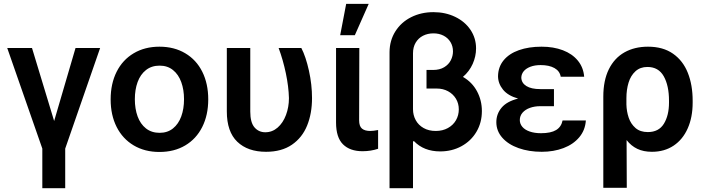

<svg xmlns="http://www.w3.org/2000/svg" viewBox="-20 -780 3662 999"><path d="M146.5 -530.3 261.7 -150.4 373 -530.3H501L319.3 -6.8V199.2H200.2V-6.8L17.6 -530.3Z M555.7 -262.7Q555.7 -344.7 586.9 -406.7Q618.2 -468.8 675.8 -502.9Q733.4 -537.1 809.6 -537.1Q886.2 -537.1 943.8 -502.9Q1001.5 -468.8 1032.5 -406.7Q1063.5 -344.7 1063.5 -262.7Q1063.5 -181.2 1032.2 -119.1Q1001 -57.1 943.6 -23.2Q886.2 10.7 809.6 10.7Q733.4 10.7 675.8 -23.4Q618.2 -57.6 586.9 -119.4Q555.7 -181.2 555.7 -262.7ZM937.5 -263.7Q937.5 -313 923.1 -352.8Q908.7 -392.6 880.1 -415.5Q851.6 -438.5 810.5 -438.5Q768.6 -438.5 739.5 -415.5Q710.4 -392.6 696 -353Q681.6 -313.5 681.6 -263.7Q681.6 -213.9 696 -174.3Q710.4 -134.8 739.5 -111.8Q768.6 -88.9 810.5 -88.9Q851.6 -88.9 880.1 -111.8Q908.7 -134.8 923.1 -174.3Q937.5 -213.9 937.5 -263.7Z M1282.2 -530.3V-199.2Q1282.2 -142.6 1304.2 -117.2Q1326.2 -91.8 1360.4 -91.8Q1396.5 -91.8 1424.6 -116.2Q1452.6 -140.6 1468 -181.6Q1483.4 -222.7 1483.4 -269.5Q1481.9 -329.1 1467.3 -398.9Q1452.6 -468.8 1429.7 -530.3H1547.9Q1571.3 -484.9 1587.4 -412.4Q1603.5 -339.8 1603.5 -269.5Q1603.5 -189.9 1578.1 -127Q1552.7 -64 1499 -27.1Q1445.3 9.8 1364.3 9.8Q1269 9.8 1214.6 -42.5Q1160.2 -94.7 1160.2 -200.2V-530.3Z M1849.6 -530.3 1848.6 -154.3Q1848.6 -123 1863.5 -110.8Q1878.4 -98.6 1906.2 -98.6Q1922.9 -98.6 1947.3 -103.5V-5.9Q1909.2 6.8 1866.2 6.8Q1800.8 6.8 1764.6 -29.1Q1728.5 -64.9 1728.5 -142.6V-530.3ZM1781.2 -759.8H1898.4L1826.2 -596.7H1750Z M2457 -528.3Q2457 -486.8 2439.5 -447.5Q2421.9 -408.2 2388.7 -379.9Q2436.5 -352.5 2461.9 -305.2Q2487.3 -257.8 2487.3 -202.1Q2487.3 -142.1 2459 -94.2Q2430.7 -46.4 2381.1 -19.3Q2331.5 7.8 2270.5 7.8Q2185.1 7.8 2133.8 -45.9L2128.9 -43.9V199.2H2006.8V-508.8Q2007.3 -569.8 2037.4 -617.2Q2067.4 -664.6 2119.4 -690.7Q2171.4 -716.8 2235.4 -716.8Q2297.4 -716.8 2348.1 -692.4Q2398.9 -668 2428 -624.8Q2457 -581.5 2457 -528.3ZM2247.1 -98.6Q2283.2 -98.6 2310.5 -113.8Q2337.9 -128.9 2352.5 -154.5Q2367.2 -180.2 2367.2 -210.9Q2367.2 -241.7 2352.3 -266.4Q2337.4 -291 2311.3 -305.2Q2285.2 -319.3 2252.9 -319.3H2199.2V-416H2233.4Q2267.6 -416 2291 -430.2Q2314.5 -444.3 2325.7 -466.6Q2336.9 -488.8 2336.9 -512.7Q2336.9 -539.6 2324 -561Q2311 -582.5 2287.8 -594.5Q2264.6 -606.4 2235.4 -606.4Q2205.1 -606.4 2180.9 -594Q2156.7 -581.5 2142.8 -558.1Q2128.9 -534.7 2128.9 -502.9V-211.9Q2128.9 -180.7 2143.1 -154.8Q2157.2 -128.9 2184.1 -113.8Q2210.9 -98.6 2247.1 -98.6Z M2675.8 -267.1Q2622.6 -282.2 2597.2 -313.7Q2571.8 -345.2 2571.3 -382.8Q2571.8 -431.2 2600.3 -466.1Q2628.9 -501 2679.9 -519Q2731 -537.1 2797.9 -537.1Q2859.9 -537.1 2908.7 -518.6Q2957.5 -500 2986.6 -464.6Q3015.6 -429.2 3019.5 -380.9H2897.5Q2892.6 -410.2 2865 -425.8Q2837.4 -441.4 2793 -441.4Q2762.2 -441.4 2739.5 -432.6Q2716.8 -423.8 2704.8 -409.2Q2692.9 -394.5 2692.4 -376Q2693.4 -348.1 2718.8 -332.3Q2744.1 -316.4 2791 -316.4H2862.3V-227.5H2791Q2761.7 -227.5 2737.3 -218.8Q2712.9 -210 2698.7 -193.6Q2684.6 -177.2 2684.6 -155.3Q2684.6 -135.7 2697.8 -120.1Q2710.9 -104.5 2736.1 -95.7Q2761.2 -86.9 2794.9 -86.9Q2846.2 -86.9 2873.3 -103.3Q2900.4 -119.6 2907.2 -153.3H3028.3Q3024.9 -102.5 2993.9 -65.7Q2962.9 -28.8 2911.9 -9.5Q2860.8 9.8 2798.8 9.8Q2731.9 9.8 2678.2 -9.3Q2624.5 -28.3 2593.5 -63.5Q2562.5 -98.6 2562.5 -144.5Q2562.5 -187 2589.8 -219.7Q2617.2 -252.4 2675.8 -267.1Z M3351.6 -537.1Q3429.7 -537.1 3481.7 -500.7Q3533.7 -464.4 3558.8 -401.1Q3584 -337.9 3584 -255.9V-246.1Q3584 -169.9 3558.3 -112.1Q3532.7 -54.2 3484.9 -22.2Q3437 9.8 3372.1 9.8Q3328.1 9.8 3295.9 -5.6Q3263.7 -21 3240.2 -51.3L3241.2 197.3H3119.1V-277.3Q3119.1 -361.3 3147.9 -419.7Q3176.8 -478 3229.2 -507.6Q3281.7 -537.1 3351.6 -537.1ZM3239.3 -236.3Q3240.2 -200.2 3251.2 -167.7Q3262.2 -135.3 3286.6 -114Q3311 -92.8 3350.6 -92.8Q3407.7 -92.8 3434.3 -136.2Q3460.9 -179.7 3460.9 -246.1V-255.9Q3460.9 -334.5 3433.6 -383.1Q3406.2 -431.6 3348.6 -431.6Q3311 -431.6 3286.4 -409.2Q3261.7 -386.7 3250.5 -350.1Q3239.3 -313.5 3239.3 -269.5Z"/></svg>

Font: Pretendard GOV SemiBold
Style: Regular
Weight: 600
Designer: Base glyphs from Inter by Rasmus Andersson; Hangeul glyphs from Noto Sans CJK(Source Han Sans) by Jang Soo-young and Kan
Foundry: Kil Hyung-jin
Version: Version 1.309